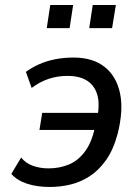

<svg xmlns="http://www.w3.org/2000/svg" viewBox="-20 -735 552 764"><path d="M179 9Q127 9 87.5 -4Q48 -17 25 -43L64 -108Q83 -85 111.5 -75Q140 -65 173 -65Q218 -65 255.5 -81Q293 -97 320.5 -135.5Q348 -174 360 -240L364 -218H137L148 -286H377L365 -257Q378 -316 368 -354.5Q358 -393 328 -413Q298 -433 248 -433Q210 -433 174.5 -421.5Q139 -410 106 -385L83 -449Q106 -466 135 -479Q164 -492 198.5 -499Q233 -506 273 -506Q349 -506 396 -469Q443 -432 457.5 -364.5Q472 -297 448 -202Q431 -139 402 -98Q373 -57 336.5 -33.5Q300 -10 259.5 -0.5Q219 9 179 9ZM335 -623 349 -715H441L426 -623ZM166 -623 180 -715H271L257 -623Z"/></svg>

Font: Nunito Sans 7pt Condensed Medium
Style: Italic
Weight: 500
Width: 3
Italic angle: -9°
Designer: Vernon Adams
Foundry: Vernon Adams
Version: Version 3.101;gftools[0.9.27]